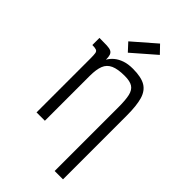

<svg xmlns="http://www.w3.org/2000/svg" viewBox="-311 -952 1221 1221"><g transform="rotate(45 300.0 -341.5)"><path d="M451 182V-392Q451 -457 442.5 -493.5Q434 -530 410 -545.5Q386 -561 338 -561Q277 -561 242.5 -545.5Q208 -530 194.5 -495.5Q181 -461 181 -403V0H106V-486L181 -549Q194 -572 215.5 -590Q237 -608 268.5 -619Q300 -630 343 -630Q418 -630 457 -607Q496 -584 511 -532Q526 -480 526 -392V182ZM106 -486Q106 -517 103.5 -531Q101 -545 90 -549.5Q79 -554 54 -554V-618Q95 -618 120.5 -617Q146 -616 158.5 -609.5Q171 -603 176 -589Q181 -575 181 -549ZM248 -679 199 -732 352 -865 402 -813Z"/></g></svg>

Font: Victor Mono
Style: Regular
Weight: 400
Monospace: yes
Designer: Rune Bjørnerås
Version: Version 1.561;gftools[0.9.30]